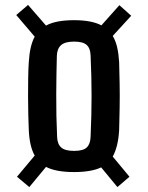

<svg xmlns="http://www.w3.org/2000/svg" viewBox="-20 -784 600 780"><path d="M99 -24 49 -66 121 -152Q100 -189 97 -255Q96 -280 95 -315.5Q94 -351 94 -390.5Q94 -430 94.5 -467Q95 -504 97 -532Q101 -599 121 -635L46 -723L94 -764L167 -680Q206 -702 281 -702Q352 -702 392 -681L465 -763L513 -720L438 -638Q450 -618 456 -591.5Q462 -565 464 -532Q465 -496 466 -445.5Q467 -395 466 -344Q465 -293 464 -255Q462 -221 455.5 -194.5Q449 -168 438 -148L506 -66L457 -24L391 -104Q351 -85 281 -85Q207 -85 167 -106ZM281 -171Q318 -171 332.5 -185Q347 -199 348 -228Q352 -317 352 -394.5Q352 -472 348 -559Q347 -588 332 -601.5Q317 -615 281 -615Q244 -615 228 -600.5Q212 -586 211 -558Q209 -488 208.5 -401Q208 -314 212 -228Q213 -199 228.5 -185Q244 -171 281 -171Z"/></svg>

Font: Big Shoulders Text
Style: Bold
Weight: 700
Designer: Patric King
Foundry: XO Type Co
Version: Version 1.000; ttfautohint (v1.8.2)